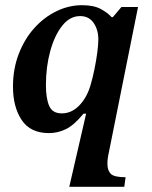

<svg xmlns="http://www.w3.org/2000/svg" viewBox="-20 -500 586 740"><path d="M459 220H247L312 -62H302Q265 -17 233.5 -2Q202 13 169 13Q97 13 63.5 -37.5Q30 -88 30 -166Q30 -234 52 -291.5Q74 -349 111.5 -391Q149 -433 197 -456.5Q245 -480 296 -480Q341 -480 368 -465.5Q395 -451 410 -434H415L448 -473H512L397 100Q397 100 395.5 109Q394 118 394 131Q394 157 407 170Q420 183 464 183ZM218 -63Q256 -63 285.5 -93.5Q315 -124 329 -172Q337 -199 344 -233Q351 -267 355 -298Q359 -329 359 -348Q359 -385 341 -411.5Q323 -438 289 -438Q249 -438 219.5 -400.5Q190 -363 173.5 -302.5Q157 -242 157 -172Q157 -121 169.5 -92Q182 -63 218 -63Z"/></svg>

Font: STIX Two Text SemiBold
Style: Italic
Weight: 600
Italic angle: -12°
Designer: Ross Mills, John Hudson & Paul Hanslow, Tiro Typeworks Ltd; with prior portions MicroPress Inc. and Coen Hoffman, Elsevi
Foundry: Tiro Typeworks Ltd
Version: Version 2.13 b171